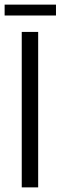

<svg xmlns="http://www.w3.org/2000/svg" viewBox="-25 -810 262 830"><path d="M-5 -790H217V-743H-5ZM69 -672H140V0H69Z"/></svg>

Font: Khand
Style: Regular
Weight: 400
Designer: Devanagari: Sanchit Sawaria, Jyotish Sonowal; Latin: Satya Rajpurohit
Foundry: Indian Type Foundry
Version: Version 1.100;PS 1.0;hotconv 1.0.78;makeotf.lib2.5.61930; tt